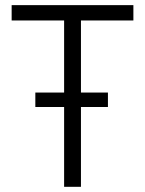

<svg xmlns="http://www.w3.org/2000/svg" viewBox="-20 -720 558 740"><path d="M292 -641.1V-363.3H396V-307.6H292V0H227.1V-307.6H116.2V-363.3H227.1V-641.1H24.9V-700.2H494.1V-641.1Z"/></svg>

Font: Selawik Semilight
Style: Regular
Weight: 300
Designer: Aaron Bell
Foundry: Microsoft Corporation
Version: Version 1.01